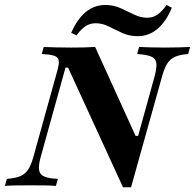

<svg xmlns="http://www.w3.org/2000/svg" viewBox="-45 -764 801 789"><path d="M460.5 5.6 234.7 -486.3H224.2L121 -114.5Q112.9 -83.1 115.7 -64.9Q118.5 -46.8 136.7 -38.7Q154.8 -30.6 192.7 -29L184.7 0Q170.2 -1.6 142.3 -2Q114.5 -2.4 81.5 -2.4Q47.6 -2.4 19.8 -2Q-8.1 -1.6 -25 0L-16.9 -29Q17.7 -31.5 37.9 -39.9Q58.1 -48.4 70.2 -66.5Q82.3 -84.7 91.1 -115.3L190.3 -472.6Q198.4 -500.8 196.4 -514.9Q194.4 -529 178.2 -534.7Q162.1 -540.3 126.6 -541.9L134.7 -571Q151.6 -570.2 181.5 -569.4Q211.3 -568.5 248.4 -568.5Q305.6 -568.5 346 -571L512.1 -205.6H522.6L587.1 -438.7Q598.4 -477.4 598 -498.8Q597.6 -520.2 579.8 -529.8Q562.1 -539.5 518.5 -541.9L526.6 -571Q542.7 -570.2 572.2 -569.4Q601.6 -568.5 633.1 -568.5Q664.5 -568.5 691.9 -569.4Q719.4 -570.2 736.3 -571L728.2 -541.9Q693.5 -539.5 673.4 -530.2Q653.2 -521 641.1 -500.8Q629 -480.6 619.4 -444.4L493.5 5.6ZM521 -615.3Q486.3 -615.3 457.3 -628.6Q428.2 -641.9 402 -655.2Q375.8 -668.5 348.4 -668.5Q325 -668.5 306.5 -656.5Q287.9 -644.4 269.4 -618.5L247.6 -629Q272.6 -686.3 307.7 -714.9Q342.7 -743.5 387.1 -743.5Q422.6 -743.5 451.2 -730.2Q479.8 -716.9 506.5 -704Q533.1 -691.1 560.5 -691.1Q583.1 -691.1 601.6 -703.6Q620.2 -716.1 639.5 -743.5L661.3 -732.3Q637.1 -674.2 601.6 -644.8Q566.1 -615.3 521 -615.3Z"/></svg>

Font: Playfair 5pt SemiExpanded Light ExtraBold
Style: Italic
Weight: 800
Italic angle: -15.6°
Version: Version 2.001;gftools[0.9.30]